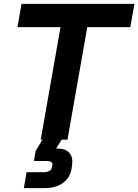

<svg xmlns="http://www.w3.org/2000/svg" viewBox="-20 -720 713 990"><path d="M673 -700 652 -580H430L328 0H298L269 46H279Q313 46 333 63.5Q353 81 353 113Q353 123 352 129L349 149Q342 196 305 223Q268 250 210 250H103L117 168H203Q221 168 233 162Q245 156 247 145L250 130Q252 121 244 115.5Q236 110 221 110H155L164 58L199 0H190L292 -580H70L91 -700Z"/></svg>

Font: Bai Jamjuree
Style: Bold Italic
Weight: 700
Italic angle: -10°
Designer: Katatrad Aksorn Co.,Ltd.
Foundry: Cadson Demak Co.,Ltd.
Version: Version 1.000; ttfautohint (v1.6)